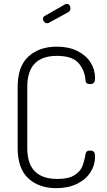

<svg xmlns="http://www.w3.org/2000/svg" viewBox="-20 -974 557 1000"><path d="M226 -853Q217 -853 210.5 -860Q204 -867 204 -876Q204 -887 213 -891L320 -952Q324 -954 328 -954Q337 -954 342 -947Q347 -940 347 -931Q347 -918 336 -911L236 -856Q232 -853 226 -853ZM276 -683Q200 -683 161 -643Q122 -603 122 -521V-204Q122 -121 161.5 -81.5Q201 -42 279 -42Q337 -42 367.5 -61.5Q398 -81 408.5 -107Q419 -133 425 -169Q427 -190 449 -190Q463 -190 469 -183Q475 -176 475 -156Q475 -114 451 -76.5Q427 -39 381 -16.5Q335 6 273 6Q183 6 127.5 -45Q72 -96 72 -204V-521Q72 -629 128.5 -680Q185 -731 276 -731Q338 -731 383 -708.5Q428 -686 451.5 -649Q475 -612 475 -569Q475 -550 469 -543Q463 -536 450 -536Q436 -536 430.5 -542Q425 -548 425 -557Q422 -606 390 -644.5Q358 -683 276 -683Z"/></svg>

Font: Dosis
Style: Regular
Weight: 400
Designer: Edgar Tolentino, Pablo Impallari, Igino Marini
Foundry: Edgar Tolentino, Pablo Impallari, Igino Marini
Version: Version 1.007;Glyphs 3.1.1 (3134)